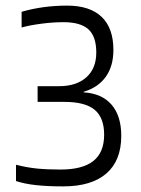

<svg xmlns="http://www.w3.org/2000/svg" viewBox="-20 -657 501 684"><path d="M384 -479Q384 -421 356.5 -383Q329 -345 278 -330V-328Q343 -324 377.5 -284Q412 -244 412 -173Q412 -85 359 -39Q306 7 205 7Q149 7 108 2.5Q67 -2 37 -12V-70Q77 -60 112.5 -56.5Q148 -53 196 -53Q274 -53 312.5 -83.5Q351 -114 351 -177Q351 -238 317 -266Q283 -294 210 -294H114V-350H191Q252 -350 287.5 -381.5Q323 -413 323 -470Q323 -527 295 -552.5Q267 -578 206 -578Q169 -578 127 -572.5Q85 -567 57 -559V-615Q95 -626 135.5 -631.5Q176 -637 219 -637Q300 -637 342 -597Q384 -557 384 -479Z"/></svg>

Font: Blinker Light
Style: Regular
Weight: 300
Designer: Juergen Huber
Foundry: supertype
Version: Version 1.017;hotconv 1.0.117;makeotfexe 2.5.65602